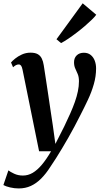

<svg xmlns="http://www.w3.org/2000/svg" viewBox="-59 -862 601 1132"><path d="M74 -450.5Q70.5 -468.5 65 -475.2Q59.5 -482 51.5 -482Q43 -482 35.2 -478Q27.5 -474 18 -465.5L6 -493.5Q13 -502.5 29.8 -516.2Q46.5 -530 70.2 -540.8Q94 -551.5 121 -551.5Q147.5 -551.5 163.2 -542.8Q179 -534 187.2 -517.2Q195.5 -500.5 199 -477Q205.5 -435.5 212.2 -391Q219 -346.5 225.8 -301Q232.5 -255.5 239.2 -210.2Q246 -165 252.5 -122L267.5 -13.5L319.5 -116Q339 -156.5 355 -192.5Q371 -228.5 382.5 -261Q394 -293.5 400.2 -323.8Q406.5 -354 406.5 -383Q406.5 -408.5 399.2 -425.5Q392 -442.5 384.8 -458Q377.5 -473.5 377.5 -495Q377.5 -520 393.2 -535.5Q409 -551 435.5 -551Q459.5 -551 475.5 -538.2Q491.5 -525.5 499.5 -504.5Q507.5 -483.5 507.5 -458.5Q507.5 -412 494.2 -365.8Q481 -319.5 459.5 -273.8Q438 -228 414 -181.5Q398 -149.5 380.2 -116.2Q362.5 -83 344 -50.5Q325.5 -18 307 12.8Q288.5 43.5 271.2 71Q254 98.5 238 121.5Q212 162.5 183.5 191Q155 219.5 122.8 234.2Q90.5 249 51.5 249Q26 249 0.5 243Q-25 237 -39 229L-9.5 142.5Q1 151 24.2 162Q47.5 173 76 173Q106.5 173 133.8 157Q161 141 187.8 109.2Q214.5 77.5 242 30H171.5ZM274 -630.5 428.5 -842.5 508.5 -775Q500 -763 482 -745.5Q464 -728 440.8 -708Q417.5 -688 392.2 -668.8Q367 -649.5 343.2 -633.5Q319.5 -617.5 301 -608Z"/></svg>

Font: Merriweather 60pt SemiBold
Style: Italic
Weight: 600
Italic angle: -7.8°
Version: Version 2.101